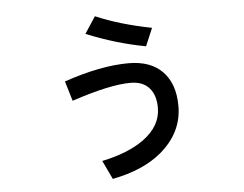

<svg xmlns="http://www.w3.org/2000/svg" viewBox="-51 -656 1064 838"><g transform="rotate(-5 481.0 -237.0)"><path d="M346 -521 394 -594Q499 -549 638 -522L605 -444Q475 -468 346 -521ZM554 -35Q633 -92 633 -172Q633 -226 607 -257Q579 -291 523 -291Q433 -291 265 -235L239 -322Q400 -377 522 -377Q619 -377 671 -323Q723 -269 723 -172Q723 -56 625 27Q545 94 410 120L371 38Q486 14 554 -35Z"/></g></svg>

Font: Gmarket Sans TTF Medium
Style: Regular
Weight: 500
Designer: Creative Director : Sungho Lee; Art Director : Kiwoong Choi; Project Manager : Sori Yang, Jongwook Yoon; Font Designer :
Foundry: Sandoll Inc.
Version: Version 1.000;hotconv 1.0.109;makeotfexe 2.5.65596